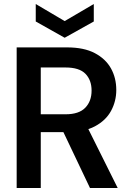

<svg xmlns="http://www.w3.org/2000/svg" viewBox="-20 -936 644 956"><path d="M63 0V-700H314Q398 -700 452 -671.5Q506 -643 532.5 -595.5Q559 -548 559 -488Q559 -432 533 -384Q507 -336 452.5 -307Q398 -278 312 -278H183V0ZM428 0 281 -309H412L566 0ZM183 -367H307Q373 -367 404.5 -399.5Q436 -432 436 -485Q436 -537 405.5 -568.5Q375 -600 306 -600H183ZM302 -748 158 -829V-916L302 -831L447 -916V-829Z"/></svg>

Font: DM Sans 28pt SemiBold
Style: Regular
Weight: 600
Version: Version 4.004;gftools[0.9.30]